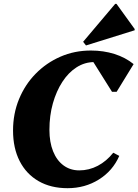

<svg xmlns="http://www.w3.org/2000/svg" viewBox="-20 -971 726 1007"><path d="M334.4 16Q246.6 16 182.3 -21Q118 -58 83.2 -126Q48.4 -194 48.4 -286.6Q48.4 -374.6 79.7 -450.9Q111 -527.2 167 -584.3Q223 -641.4 296.9 -673.7Q370.8 -706 457 -706Q523 -706 580.5 -687.8Q638 -669.6 680.8 -634.8L591.8 -489.6H567.4L459.4 -661.8H593V-558.6Q570.2 -603 541.3 -624.2Q512.4 -645.4 474.6 -645.4Q424.8 -645.4 382 -618.2Q339.2 -591 307.4 -542.2Q275.6 -493.4 257.4 -429.2Q239.2 -365 239.2 -290Q239.2 -225.2 258.5 -177.3Q277.8 -129.4 313.2 -103.4Q348.6 -77.4 395.6 -77.4Q447.2 -77.4 493 -101.5Q538.8 -125.6 574 -170L605.6 -153.4Q571.6 -75.2 498.7 -29.6Q425.8 16 334.4 16ZM431 -732.6 416 -751.8 584.2 -950.8H591L686.2 -819V-812.2Z"/></svg>

Font: Platypi Light
Style: Italic
Weight: 300
Italic angle: -13°
Designer: David Sargent
Foundry: Bolt Cutter Type
Version: Version 1.200